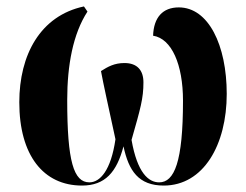

<svg xmlns="http://www.w3.org/2000/svg" viewBox="-20 -567 766 597"><path d="M235 10C307 10 343 -32 364 -112C380 -36 411 10 489 10C613 10 685 -117 685 -275C685 -427 628 -544 536 -544C486 -544 458 -513 456 -456C514 -447 549 -366 549 -254C549 -63 522 0 475 0C442 0 407 -29 389 -132C417 -230 426 -261 426 -311C426 -348 407 -371 367 -371C336 -371 316 -360 294 -346C302 -303 315 -245 339 -134C325 -37 291 0 258 0C209 0 189 -65 189 -256C189 -364 207 -462 252 -531L241 -547C105 -518 40 -396 40 -249C40 -84 115 10 235 10Z"/></svg>

Font: Noto Serif Display ExtraCondensed ExtraBold
Style: Regular
Weight: 800
Width: 2
Designer: Monotype Design Team
Foundry: Monotype Imaging Inc.
Version: Version 2.009